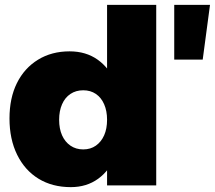

<svg xmlns="http://www.w3.org/2000/svg" viewBox="-20 -762 883 789"><path d="M266 -551Q333 -551 381 -517Q429 -483 456 -421Q483 -359 483 -274Q483 -188 457 -125Q431 -62 383.5 -27.5Q336 7 271 7Q195 7 138.5 -27.5Q82 -62 50.5 -126Q19 -190 19 -275Q19 -359 49.5 -420.5Q80 -482 136 -516.5Q192 -551 266 -551ZM322 -391Q292 -391 269.5 -376Q247 -361 235 -333.5Q223 -306 223 -270Q223 -233 235 -206Q247 -179 269.5 -163.5Q292 -148 322 -148Q352 -148 374 -163.5Q396 -179 408 -206Q420 -233 420 -270Q420 -306 408 -333.5Q396 -361 374 -376Q352 -391 322 -391ZM420 -742H622V0H420ZM696 -742H843L813 -517H696Z"/></svg>

Font: Alexandria ExtraBold
Style: Regular
Weight: 800
Designer: Mohamed Gaber
Foundry: Kief Type Foundry
Version: Version 5.100